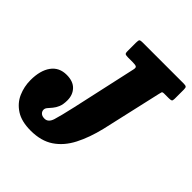

<svg xmlns="http://www.w3.org/2000/svg" viewBox="-240 -886 1041 1041"><g transform="rotate(45 280.0 -366.0)"><path d="M-31.5 -176Q-31.5 -249.5 -0.8 -292.2Q30 -335 87.5 -335Q137 -335 162.5 -308.2Q188 -281.5 188 -239.5Q188 -209 179.8 -189Q171.5 -169 160.2 -155.8Q149 -142.5 140.5 -132.8Q132 -123 132 -112.5Q132 -99.5 141.8 -90.5Q151.5 -81.5 170 -81.5Q198.5 -81.5 210 -118.5Q221.5 -155.5 240.5 -240L322.5 -611.5Q326.5 -628.5 319 -632.5Q311.5 -636.5 292.5 -636.5H256.5Q241 -636.5 235.2 -639.5Q229.5 -642.5 229.5 -658.5V-723.5Q229.5 -740.5 233 -745.2Q236.5 -750 253.5 -750H569.5Q583 -750 588 -746.2Q593 -742.5 593 -728V-657Q593 -642.5 588 -639.5Q583 -636.5 568 -636.5H533Q519.5 -636.5 518 -631Q516.5 -625.5 513.5 -613.5L435.5 -270Q414.5 -182.5 381.2 -118Q348 -53.5 295.2 -18Q242.5 17.5 163 17.5Q92.5 17.5 49.8 -10.2Q7 -38 -12.2 -82.2Q-31.5 -126.5 -31.5 -176Z"/></g></svg>

Font: Besley* Condensed Heavy
Style: Italic
Weight: 800
Width: 3
Italic angle: -13°
Designer: Owen Earl
Foundry: indestructible type*
Version: Version 3.000; ttfautohint (v1.8.3)